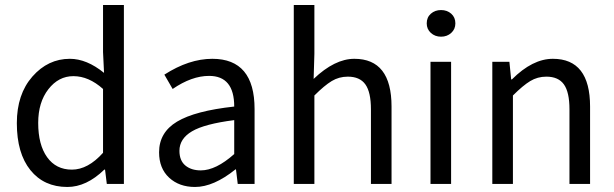

<svg xmlns="http://www.w3.org/2000/svg" viewBox="-20 -732 2444 764"><path d="M47 -242Q47 -357 109 -427.5Q171 -498 258 -498Q325 -498 394 -442L390 -525V-712H473V0H405L398 -57H395Q324 12 248 12Q155 12 101 -55Q47 -122 47 -242ZM132 -243Q132 -156 167.5 -106.5Q203 -57 266 -57Q330 -57 390 -124V-378Q333 -429 272 -429Q213 -429 172.5 -377Q132 -325 132 -243Z M613 -126Q613 -205 684.5 -248Q756 -291 912 -308Q912 -430 812 -430Q743 -430 667 -378L634 -435Q732 -498 825 -498Q993 -498 993 -298V0H926L919 -58H917Q830 12 756 12Q693 12 653 -25Q613 -62 613 -126ZM694 -132Q694 -93 717.5 -73.5Q741 -54 779 -54Q839 -54 912 -119V-254Q794 -239 744 -209.5Q694 -180 694 -132Z M1149 0V-712H1231V-518L1228 -418Q1312 -498 1390 -498Q1538 -498 1538 -308V0H1456V-297Q1456 -365 1434 -396Q1412 -427 1364 -427Q1329 -427 1300 -409.5Q1271 -392 1231 -352V0Z M1678 -639Q1678 -663 1694.5 -677.5Q1711 -692 1735 -692Q1759 -692 1775.5 -677.5Q1792 -663 1792 -639Q1792 -616 1775.5 -601Q1759 -586 1735 -586Q1711 -586 1694.5 -601Q1678 -616 1678 -639ZM1693 0V-486H1775V0Z M1939 0V-486H2007L2014 -416H2017Q2099 -498 2180 -498Q2328 -498 2328 -308V0H2246V-297Q2246 -365 2224 -396Q2202 -427 2154 -427Q2119 -427 2090 -409.5Q2061 -392 2021 -352V0Z"/></svg>

Font: RibengUni
Style: Regular
Weight: 400
Designer: (1) Dr. Andrew Glass (Program Manager at Microsoft Corporation)
(2) Bivuti Chakma (Suz Moriz)
(3) Paul D. Hunt (Adobe Co
Foundry: Bivuti Chakma and Jyoti Chakma
Version: Version 1.2020